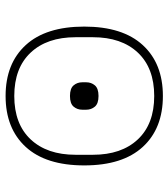

<svg xmlns="http://www.w3.org/2000/svg" viewBox="22 -612 602 686"><g transform="rotate(90 323.0 -269.0)"><path d="M323 -218Q296 -218 285 -231Q274 -244 274 -262V-276Q274 -294 285 -307Q296 -320 323 -320Q350 -320 361 -307Q372 -294 372 -276V-262Q372 -244 361 -231Q350 -218 323 -218ZM323 -19Q423 -19 478 -77.5Q533 -136 533 -238V-300Q533 -402 478 -460.5Q423 -519 323 -519Q223 -519 168 -460.5Q113 -402 113 -300V-238Q113 -136 168 -77.5Q223 -19 323 -19ZM323 12Q207 12 141 -60Q75 -132 75 -269Q75 -406 141 -478Q207 -550 323 -550Q439 -550 505 -478Q571 -406 571 -269Q571 -132 505 -60Q439 12 323 12Z"/></g></svg>

Font: IBM Plex Sans Thai ExtLt
Style: Regular
Weight: 200
Designer: Mike Abbink, Paul van der Laan, Pieter van Rosmalen, Ben Mitchell, Mark Frömberg
Foundry: Bold Monday
Version: Version 1.2